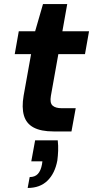

<svg xmlns="http://www.w3.org/2000/svg" viewBox="-20 -651 463 951"><path d="M245 0Q183 0 146.5 -19.5Q110 -39 98.5 -79Q87 -119 97 -177L134 -383H53L73 -496H154L193 -631H313L289 -496H421L401 -383H269L232 -176Q226 -141 240.5 -128Q255 -115 286 -115H355L334 0ZM117 280 127 226Q153 226 167.5 210.5Q182 195 188 163L190 148H135L154 44H266Q269 71 268 96Q267 121 264 144Q252 208 215 244Q178 280 117 280Z"/></svg>

Font: DM Sans 24pt
Style: Bold Italic
Weight: 700
Italic angle: -10°
Designer: Colophon Foundry, Jonny Pinhorn
Foundry: Colophon Foundry
Version: Version 4.004;gftools[0.9.30]